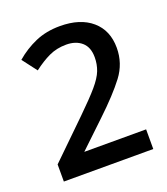

<svg xmlns="http://www.w3.org/2000/svg" viewBox="-91 -923 494 569"><g transform="rotate(-20 156.0 -638.5)"><path d="M15 -420V-474L130 -586Q170 -625 191 -649.5Q212 -674 219.5 -693.5Q227 -713 227 -735Q227 -767 208.5 -783Q190 -799 160 -799Q130 -799 105.5 -787.5Q81 -776 55 -756L20 -802Q49 -827 83.5 -842Q118 -857 161 -857Q225 -857 261.5 -825.5Q298 -794 298 -739Q298 -690 268.5 -651Q239 -612 183 -559L102 -482H297V-420Z"/></g></svg>

Font: Noto Sans Tamil UI
Style: Regular
Weight: 400
Designer: Jelle Bosma - Monotype Design Team
Foundry: Monotype Imaging Inc.
Version: Version 2.004; ttfautohint (v1.8.4.7-5d5b)